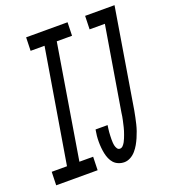

<svg xmlns="http://www.w3.org/2000/svg" viewBox="-175 -836 844 945"><g transform="rotate(-20 246.5 -363.5)"><path d="M-40 0 -38 -70H42L141 -665H68L70 -735H287L285 -665H205L107 -70H179L177 0ZM315 8Q299 8 284.5 2Q270 -4 260.5 -14.5Q251 -25 245 -39Q239 -53 236 -67.5Q233 -82 231.5 -97.5Q230 -113 230 -129Q230 -145 231.5 -160.5Q233 -176 236 -192H299Q298 -183 296.5 -174Q295 -165 294.5 -156Q294 -147 293.5 -138Q293 -129 293 -120Q293 -111 293.5 -102.5Q294 -94 296 -85.5Q298 -77 303 -69.5Q308 -62 317 -62Q326 -62 333 -69.5Q340 -77 344.5 -85.5Q349 -94 352.5 -102.5Q356 -111 359 -119.5Q362 -128 365 -137Q368 -146 370 -155Q372 -164 374 -172.5Q376 -181 378 -190Q380 -199 381.5 -208Q383 -217 384 -226L457 -665H377L379 -735H533L447 -214Q444 -198 440.5 -181Q437 -164 433 -147.5Q429 -131 423.5 -115Q418 -99 411 -83Q404 -67 395.5 -52Q387 -37 375 -23Q363 -9 347 -0.5Q331 8 315 8Z"/></g></svg>

Font: Iosevka Slab Oblique
Style: Regular
Weight: 400
Italic angle: -9°
Monospace: yes
Designer: Belleve Invis
Foundry: Belleve Invis
Version: Version 11.1.1; ttfautohint (v1.8.3)